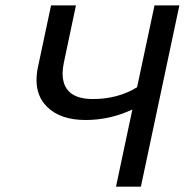

<svg xmlns="http://www.w3.org/2000/svg" viewBox="-20 -696 689 716"><path d="M505.4 0H412.6L473.6 -287.6Q389.6 -248.5 299.3 -248.5Q204.6 -248.5 155.3 -297.9Q116.2 -336.4 116.2 -397.5Q116.2 -420.4 121.6 -446.3L170.4 -675.8H263.2L217.8 -460.9Q213.4 -439.5 213.4 -421.4Q213.4 -387.7 229 -364.7Q255.4 -326.7 325.7 -326.7Q419.9 -326.7 491.2 -370.6L556.2 -675.8H648.9Z"/></svg>

Font: Cadman
Style: Italic
Weight: 400
Italic angle: -12°
Designer: Paul James MIller
Foundry: High-Logic / Made with FontCreator
Version: Version 2.114;March 28, 2021;FontCreator 13.0.0.2683 64-bit